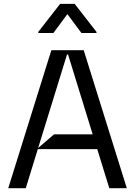

<svg xmlns="http://www.w3.org/2000/svg" viewBox="-20 -992 712 1012"><path d="M648.4 0H556.1L492.5 -206H179.3L115.8 0H23.4L250.7 -727.3H421.2ZM181.1 -212 264.9 -284.1H468.4L338.8 -704.5H333.1ZM488.6 -818.2H409.1L335.2 -917.6L261.4 -818.2H181.8V-823.9L296.9 -971.6H373.6L488.6 -823.9Z"/></svg>

Font: Riot Sans
Style: Regular
Weight: 400
Designer: Rasmus Andersson
Foundry: rsms
Version: Version 4.001